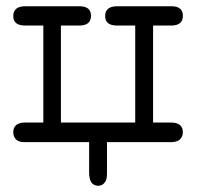

<svg xmlns="http://www.w3.org/2000/svg" viewBox="-20 -450 623 608"><path d="M22 -30.8Q22 -61.5 59.1 -62H117.2V-369.1H60.1Q22 -369.1 22 -398.9Q22 -429.7 59.1 -430.2H231.9Q268.1 -430.2 268.1 -399.9Q268.1 -369.1 231 -369.1H172.9V-62H408.2V-369.1H351.1Q313 -369.1 313 -398.9Q313 -429.7 350.1 -430.2H522.9Q559.1 -430.2 559.1 -399.9Q559.1 -369.1 522 -369.1H464.8V-62H521Q559.1 -62 559.1 -30.8Q559.1 -19.5 551.5 -10.3Q543.9 -1 524.9 0H318.8V96.2Q318.8 116.2 314.9 123Q306.2 138.2 291 138.2Q262.2 138.2 262.2 96.2V0H56.2Q38.1 0 30 -9.3Q22 -18.6 22 -30.8Z"/></svg>

Font: CMU Typewriter Text Variable Width
Style: Medium
Weight: 500
Version: Version 0.7.0